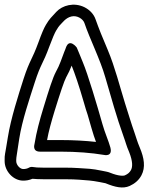

<svg xmlns="http://www.w3.org/2000/svg" viewBox="-21 -726 641 828"><path d="M152 -72H241C310 -72 373 -67 427 -58C427 -58 466 -48 455 -90C447 -119 431 -154 421 -190C399 -268 358 -406 336 -458C323 -491 314 -511 310 -521C310 -521 278 -564 263 -520C262 -517 260 -511 256 -502C245 -474 237 -446 220 -416C207 -392 191 -342 166 -260C150 -208 136 -156 128 -106C127 -101 118 -72 152 -72ZM182 -122C189 -161 201 -203 214 -246C239 -327 256 -377 264 -392C274 -410 282 -427 288 -443C302 -408 319 -359 341 -283C347 -262 352 -245 357 -231C366 -201 381 -144 393 -114C347 -119 296 -122 241 -122ZM49 -31V-37C49 -43 50 -49 51 -56C52 -64 56 -88 62 -128C74 -206 107 -302 129 -371C155 -452 164 -449 192 -526C205 -561 215 -584 221 -594C228 -606 234 -614 236 -616C249 -629 262 -649 287 -655C312 -661 337 -644 343 -627C365 -561 411 -470 433 -393C460 -301 481 -223 512 -137C522 -110 523 -100 536 -70C552 -30 551 -6 544 7C538 18 531 24 518 30C512 33 491 34 454 19C449 17 443 15 437 14L417 10C397 6 380 3 366 2C330 0 304 -3 259 -3H166C145 -3 129 -4 119 -6C113 -7 107 -5 102 -2C96 1 89 3 79 3C65 3 49 -15 49 -31ZM79 53C93 53 104 51 119 45C130 46 148 47 166 47H259C285 47 307 48 321 49C358 52 371 52 408 59L428 63C432 64 435 64 436 65C475 81 509 89 538 76C560 66 578 51 589 30C607 -4 601 -44 582 -89C569 -120 569 -126 559 -154C545 -193 531 -241 518 -281C495 -355 475 -436 444 -510C429 -545 419 -569 414 -582C406 -603 397 -625 391 -643C383 -666 365 -684 343 -695C298 -717 248 -703 222 -675C201 -652 193 -646 177 -619C168 -604 158 -580 145 -544C117 -467 107 -467 81 -387C58 -315 26 -216 13 -135C7 -95 2 -72 1 -64C-1 -55 -1 -46 -1 -37V-31C-1 12 36 53 79 53Z"/></svg>

Font: AppleStorm
Style: XbdOut
Weight: 800
Foundry: Cannot Into Space Fonts
Version: Version 1.01